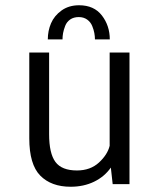

<svg xmlns="http://www.w3.org/2000/svg" viewBox="-20 -701 610 731"><path d="M162 -551Q162 -583.5 174.2 -612.2Q186.5 -641 214.2 -661Q242 -681 281 -681Q338 -681 368 -642Q398 -603 398 -551H341.5Q341.5 -562.5 339.2 -575Q337 -587.5 331 -602.2Q325 -617 311.8 -626.5Q298.5 -636 280 -636Q260.5 -636 247.2 -626.8Q234 -617.5 228.2 -602.5Q222.5 -587.5 220.2 -575.2Q218 -563 218 -551ZM249 10Q175 10 133.2 -32.5Q91.5 -75 91.5 -174.5V-501H167V-190Q167 -117 191 -84.5Q215 -52 273 -52Q324 -52 356.8 -82.2Q389.5 -112.5 397.5 -146V-501H473V0H409L402 -63Q378 -28.5 338.2 -9.2Q298.5 10 249 10Z"/></svg>

Font: League Mono Narrow Light
Style: Regular
Weight: 300
Width: 3
Designer: Tyler Finck
Foundry: The League of Moveable Type / Tyler Finck
Version: Version 2.210